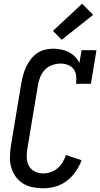

<svg xmlns="http://www.w3.org/2000/svg" viewBox="-20 -1005 540 1033"><path d="M213 8Q184 8 156 2.5Q128 -3 104.5 -17.5Q81 -32 65 -54Q49 -76 41 -102.5Q33 -129 33.5 -158.5Q34 -188 38 -217L95 -559Q99 -581 105 -603Q111 -625 121 -646Q131 -667 145.5 -686Q160 -705 179.5 -718.5Q199 -732 221.5 -737.5Q244 -743 266 -743Q288 -743 310 -738.5Q332 -734 350.5 -724.5Q369 -715 383.5 -700Q398 -685 407 -666L419 -735H499L469 -554H389Q392 -575 390 -596Q388 -617 376.5 -632.5Q365 -648 346 -655.5Q327 -663 306 -663Q284 -663 261 -655Q238 -647 221.5 -629.5Q205 -612 196 -590Q187 -568 184 -546L127 -204Q123 -180 124 -156Q125 -132 136 -112Q147 -92 168 -82Q189 -72 213 -72Q233 -72 253.5 -79Q274 -86 290 -100Q306 -114 317 -132.5Q328 -151 335 -171L419 -143Q407 -111 387 -82Q367 -53 339.5 -32Q312 -11 279 -1.5Q246 8 213 8ZM312 -791 265 -839 422 -985 481 -925Z"/></svg>

Font: Iosevka Slab Medium
Style: Italic
Weight: 500
Italic angle: -9°
Monospace: yes
Designer: Belleve Invis
Foundry: Belleve Invis
Version: Version 11.1.0; ttfautohint (v1.8.3)